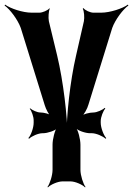

<svg xmlns="http://www.w3.org/2000/svg" viewBox="-53 -583 577 833"><path d="M384 -50V-58C384 -75 395 -103 404 -112L401 -115C392 -106 367 -95 353 -95C335 -95 308 -88 298 -79L300 -76C311 -85 326 -111 331 -130L434 -462C447 -498 481 -543 504 -559L502 -563C479 -546 424 -528 386 -528H352C339 -528 316 -538 309 -548L306 -545C312 -536 314 -506 311 -491L277 -342C251 -230 235 -80 236 8H240C239 -80 222 -229 195 -342L159 -491C156 -506 158 -536 163 -545L161 -547C155 -538 131 -528 118 -528H84C46 -528 -8 -546 -31 -563L-33 -559C-10 -543 24 -498 37 -462L141 -127C146 -110 159 -85 168 -77L171 -81C161 -89 137 -95 122 -95C108 -95 87 -105 78 -113L76 -111C84 -102 93 -77 93 -61V-50C93 -29 81 5 70 16L73 19C84 8 113 -5 131 -5H134C153 -5 187 -16 197 -28L195 -31C185 -19 175 21 175 44V154C175 178 163 215 153 228L155 230C166 218 198 204 218 204H253C273 204 305 218 316 230L318 228C308 215 296 178 296 154V45C296 21 286 -19 275 -31L274 -29C284 -16 318 -5 338 -5H346C364 -5 394 8 405 19L408 16C397 5 384 -29 384 -50Z"/></svg>

Font: Asimov
Style: EdgeNar
Weight: 500
Designer: Google
Version: Version 2.000980: 2014